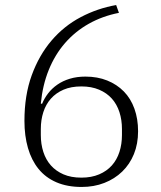

<svg xmlns="http://www.w3.org/2000/svg" viewBox="-20 -730 640 762"><path d="M304 12Q247 12 204 -6.5Q161 -25 133 -59.5Q105 -94 91 -142.5Q77 -191 77 -250Q77 -352 106 -431.5Q135 -511 184.5 -569Q234 -627 300.5 -662Q367 -697 441 -710L452 -679Q386 -666 332 -635.5Q278 -605 238 -559Q198 -513 173.5 -452.5Q149 -392 142 -319L147 -318Q156 -340 171 -359.5Q186 -379 207.5 -394Q229 -409 257 -417.5Q285 -426 319 -426Q367 -426 405.5 -410.5Q444 -395 471.5 -367Q499 -339 513.5 -298.5Q528 -258 528 -209Q528 -159 511.5 -118.5Q495 -78 465 -49Q435 -20 394 -4Q353 12 304 12ZM303 -25Q343 -25 373.5 -38Q404 -51 424 -73.5Q444 -96 454 -127Q464 -158 464 -194V-218Q464 -254 454 -285Q444 -316 424 -338.5Q404 -361 373.5 -374Q343 -387 303 -387Q262 -387 232 -374Q202 -361 182 -338.5Q162 -316 152 -285Q142 -254 142 -218V-194Q142 -158 152 -127Q162 -96 182 -73.5Q202 -51 232 -38Q262 -25 303 -25Z"/></svg>

Font: IBM Plex Serif Light
Style: Regular
Weight: 300
Designer: Mike Abbink, Paul van der Laan, Pieter van Rosmalen
Foundry: Bold Monday
Version: Version 3.001